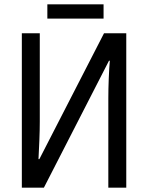

<svg xmlns="http://www.w3.org/2000/svg" viewBox="-20 -868 690 888"><path d="M199 -848V-782H459V-848ZM81 0H183L484 -587H488Q485 -556 483 -505.5Q481 -455 481 -413V0H564V-714H461L162 -132H158Q160 -169 162 -217.5Q164 -266 164 -305V-714H81Z"/></svg>

Font: Noto Sans Display SemiCondensed
Style: Regular
Weight: 400
Width: 4
Designer: Monotype Design team
Foundry: Monotype Imaging Inc.
Version: 1.000